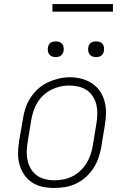

<svg xmlns="http://www.w3.org/2000/svg" viewBox="-20 -924 640 952"><path d="M248 8Q219 8 190.5 2Q162 -4 138.5 -19.5Q115 -35 99.5 -58.5Q84 -82 76.5 -109Q69 -136 69.5 -166Q70 -196 75 -226L94 -336Q98 -363 107 -389.5Q116 -416 132 -440.5Q148 -465 170 -484.5Q192 -504 218 -516Q244 -528 271.5 -534.5Q299 -541 327 -541Q356 -541 384.5 -533.5Q413 -526 436.5 -510.5Q460 -495 475.5 -472Q491 -449 498.5 -421.5Q506 -394 505.5 -364Q505 -334 500 -304L482 -194Q477 -167 468 -140.5Q459 -114 443 -89.5Q427 -65 405 -45.5Q383 -26 357 -13.5Q331 -1 303 3.5Q275 8 248 8ZM249 -30Q272 -30 295 -34.5Q318 -39 339 -49.5Q360 -60 378 -77Q396 -94 408.5 -114Q421 -134 428.5 -156Q436 -178 440 -201L458 -311Q462 -334 462.5 -358Q463 -382 458 -404Q453 -426 441 -445Q429 -464 411 -476.5Q393 -489 370 -494.5Q347 -500 323 -500Q301 -500 278.5 -495Q256 -490 235 -479.5Q214 -469 196 -452.5Q178 -436 165.5 -415.5Q153 -395 146 -373.5Q139 -352 135 -329L117 -219Q113 -196 112.5 -172.5Q112 -149 117 -127Q122 -105 133.5 -86Q145 -67 163 -54Q181 -41 203.5 -35.5Q226 -30 249 -30ZM456 -641Q447 -641 438.5 -644Q430 -647 424.5 -654Q419 -661 417.5 -670.5Q416 -680 418 -690Q419 -696 422 -702Q425 -708 431 -712Q437 -716 443.5 -717.5Q450 -719 456 -719Q466 -719 474.5 -716Q483 -713 488.5 -706Q494 -699 495.5 -689.5Q497 -680 495 -670Q494 -664 490.5 -658Q487 -652 481.5 -648Q476 -644 469.5 -642.5Q463 -641 456 -641ZM256 -641Q247 -641 238.5 -644Q230 -647 224.5 -654Q219 -661 217.5 -670.5Q216 -680 218 -690Q219 -696 222 -702Q225 -708 231 -712Q237 -716 243.5 -717.5Q250 -719 256 -719Q266 -719 274.5 -716Q283 -713 288.5 -706Q294 -699 295.5 -689.5Q297 -680 295 -670Q294 -664 290.5 -658Q287 -652 281.5 -648Q276 -644 269.5 -642.5Q263 -641 256 -641ZM540 -866H240V-904H540Z"/></svg>

Font: Iosevka Slab XLtEx
Style: Italic
Weight: 200
Width: 7
Italic angle: -9°
Monospace: yes
Designer: Belleve Invis
Foundry: Belleve Invis
Version: Version 11.1.0; ttfautohint (v1.8.3)